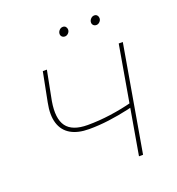

<svg xmlns="http://www.w3.org/2000/svg" viewBox="-125 -782 817 884"><g transform="rotate(-20 283.5 -340.0)"><path d="M96 -377 124 -520H144L116 -376Q102 -294 130.5 -255Q159 -216 234 -216Q289 -216 346.5 -224Q404 -232 457 -246L454 -226Q442 -223 430 -220Q381 -209 331.5 -202.5Q282 -196 234 -196Q179 -196 144 -216.5Q109 -237 96.5 -277.5Q84 -318 96 -377ZM496 -520H516L426 0H406ZM255 -654Q255 -664 262.5 -672Q270 -680 280 -680Q289 -680 294 -674Q299 -668 299 -660Q299 -650 291.5 -642.5Q284 -635 275 -635Q266 -635 260.5 -640.5Q255 -646 255 -654ZM409 -654Q409 -664 416.5 -672Q424 -680 434 -680Q443 -680 448 -674Q453 -668 453 -660Q453 -650 445.5 -642.5Q438 -635 429 -635Q420 -635 414.5 -640.5Q409 -646 409 -654Z"/></g></svg>

Font: Fixel Italic Variable 20240409 Display Thin
Style: Italic
Weight: 100
Italic angle: -10°
Designer: AlfaBravo + MacPaw
Foundry: Kyrylo Tkachov, Marchela Mozhyna, Serhii Makarenko, Maria Weinstein, Zakhar Kryvoshyya
Version: Version 1.211;Glyphs 3.2 (3225)